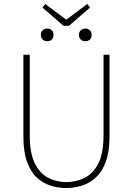

<svg xmlns="http://www.w3.org/2000/svg" viewBox="-20 -936 670 968"><path d="M314 12Q274 12 235.5 0Q197 -12 166 -40.5Q135 -69 116.5 -119.5Q98 -170 98 -246V-660H130V-254Q130 -163 156 -111.5Q182 -60 224 -39Q266 -18 314 -18Q363 -18 406 -39Q449 -60 475.5 -111.5Q502 -163 502 -254V-660H532V-246Q532 -170 513 -119.5Q494 -69 462.5 -40.5Q431 -12 392.5 0Q354 12 314 12ZM300 -806 194 -898 208 -916 312 -838H316L420 -916L434 -898L328 -806ZM218 -728Q205 -728 195.5 -736.5Q186 -745 186 -760Q186 -775 195.5 -783.5Q205 -792 218 -792Q232 -792 241 -783.5Q250 -775 250 -760Q250 -745 241 -736.5Q232 -728 218 -728ZM410 -728Q397 -728 387.5 -736.5Q378 -745 378 -760Q378 -775 387.5 -783.5Q397 -792 410 -792Q424 -792 433 -783.5Q442 -775 442 -760Q442 -745 433 -736.5Q424 -728 410 -728Z"/></svg>

Font: Source Sans Variable
Style: Regular
Weight: 200
Designer: Paul D. Hunt
Foundry: Adobe Systems Incorporated
Version: Version 3.006;hotconv 1.0.111;makeotfexe 2.5.65597